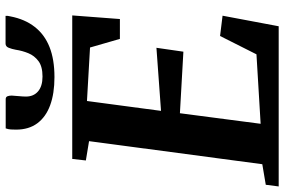

<svg xmlns="http://www.w3.org/2000/svg" viewBox="-192 -837 1023 691"><g transform="rotate(-90 319.5 -491.5)"><path d="M-6 0 0 -46.5 74 -59 157 -682.5 87.5 -694 93 -743H609.5L596.5 -571.5H525L494 -679L301.5 -690L266 -423.5L493 -440L479 -343L257.5 -355.5L219.5 -65L469.5 -80L535.5 -211L608.5 -202L570.5 0ZM308 -982.5Q316 -982.5 318.5 -976.2Q321 -970 321 -961Q320.5 -950.5 319 -935.2Q317.5 -920 317.5 -909.5Q317.5 -882 336.2 -866Q355 -850 389.5 -850Q425.5 -850 445 -864.5Q464.5 -879 473.5 -901Q482.5 -923 486 -946.5Q488.5 -960 493 -971.5Q497.5 -983 508 -983H608Q608 -979 607.8 -974.8Q607.5 -970.5 606 -965.5Q596 -913.5 568.2 -878Q540.5 -842.5 495.8 -824.8Q451 -807 387.5 -807Q328.5 -807 286.2 -822.5Q244 -838 221.2 -868.8Q198.5 -899.5 198.5 -945Q198.5 -954 199 -963.5Q199.5 -973 203 -982.5Z"/></g></svg>

Font: Merriweather 20pt
Style: Bold Italic
Weight: 700
Italic angle: -7.8°
Version: Version 2.101